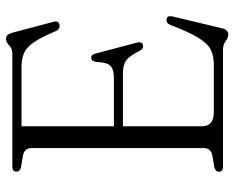

<svg xmlns="http://www.w3.org/2000/svg" viewBox="-90 -671 778 638"><g transform="rotate(-90 299.0 -352.0)"><path d="M47.5 -686.5Q47.5 -700 65 -700H440Q457 -700 467.2 -710.5Q477.5 -721 489 -721Q503.5 -721 509 -701L545.5 -563Q550.5 -546.5 535.5 -543.5Q521 -540.5 514 -557Q494 -605 477 -629.2Q460 -653.5 440.8 -661.5Q421.5 -669.5 394.5 -669.5H198.5V-362.5H359Q388 -362.5 399.5 -374.5Q411 -386.5 412 -419.5Q413.5 -436 424 -437.5Q436 -439.5 440 -423.5L476.5 -286Q480.5 -269.5 468.5 -266Q457 -262.5 449.5 -276.5Q433 -309.5 418.2 -321Q403.5 -332.5 374.5 -332.5H198.5V-69.5Q198.5 -30.5 245.5 -30.5H404.5Q432.5 -30.5 453 -40.8Q473.5 -51 492.5 -82Q511.5 -113 535.5 -175.5Q541 -189.5 553.5 -187.5Q568 -185.5 563 -166.5L524 -3Q518.5 17.5 503.5 17.5Q492.5 17.5 481.2 8.8Q470 0 452 0H65Q47.5 0 47.5 -13.5Q47.5 -25 63 -29L100 -35Q126 -40 126 -63.5V-636.5Q126 -660 100 -665L63 -671Q47.5 -675 47.5 -686.5Z"/></g></svg>

Font: Fraunces 72pt Soft Light
Style: Regular
Weight: 300
Version: Version 1.000;[b76b70a41]